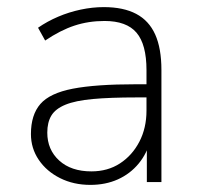

<svg xmlns="http://www.w3.org/2000/svg" viewBox="-20 -512 560 540"><path d="M234 8Q187 8 149 -11Q111 -30 89 -62.5Q67 -95 67 -135Q67 -189 93.5 -219.5Q120 -250 184.5 -262.5Q249 -275 362 -275H403V-238H364Q290 -238 241 -233.5Q192 -229 164 -217.5Q136 -206 124.5 -187Q113 -168 113 -139Q113 -91 146.5 -60.5Q180 -30 237 -30Q283 -30 317.5 -52.5Q352 -75 372 -113.5Q392 -152 392 -201V-315Q392 -387 364 -420Q336 -453 274 -453Q229 -453 189.5 -440Q150 -427 107 -398L87 -434Q113 -452 143.5 -465Q174 -478 207 -485Q240 -492 272 -492Q327 -492 363 -473Q399 -454 416.5 -415Q434 -376 434 -315V0H393V-121H404Q394 -81 370 -52Q346 -23 311.5 -7.5Q277 8 234 8Z"/></svg>

Font: Nunito Sans 12pt ExtraLight
Style: Regular
Weight: 200
Designer: Vernon Adams
Foundry: Vernon Adams
Version: Version 3.101;gftools[0.9.27]